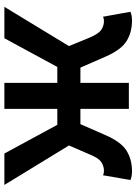

<svg xmlns="http://www.w3.org/2000/svg" viewBox="104 -712 609 856"><g transform="rotate(90 408.0 -284.5)"><path d="M11 0 186 -288 149 -378Q132 -419 114 -431.5Q96 -444 74 -444Q69 -444 64.5 -443Q60 -442 55 -440L33 -562Q49 -569 72 -569Q125 -569 164 -544.5Q203 -520 233 -451L282 -339H350V-555H466V-339H534L583 -451Q613 -520 652 -544.5Q691 -569 744 -569Q767 -569 783 -562L762 -440Q757 -442 752.5 -443Q748 -444 742 -444Q721 -444 702.5 -431.5Q684 -419 668 -378L629 -288L805 0H665L537 -236H466V0H350V-236H279L151 0Z"/></g></svg>

Font: Noto Sans SC SemiBold
Style: Regular
Weight: 600
Designer: Ryoko NISHIZUKA 西塚涼子 (kana, bopomofo & ideographs); Paul D. Hunt (Latin, Greek & Cyrillic); Sandoll Communications 산돌커뮤니
Foundry: Adobe
Version: Version 2.004-H2;hotconv 1.0.118;makeotfexe 2.5.65603